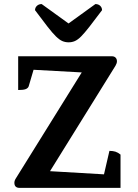

<svg xmlns="http://www.w3.org/2000/svg" viewBox="-20 -915 670 935"><path d="M76 0Q50 0 50 -25Q50 -35.1 57 -46L402.9 -602.2L405.3 -560.8L118.4 -576.6L146.6 -586L119.8 -495Q116.8 -486 105.9 -481.3Q95 -476.6 68.5 -476.6V-641H524.5Q536.5 -641 543 -634.2Q549.5 -627.5 549.5 -616.5Q549.5 -607 542.5 -595L200.6 -44.4L197.7 -82.9L513.7 -64.4L482.2 -47.8L512.9 -180.3Q529.6 -180.3 542.1 -176.4Q554.6 -172.4 566.9 -162.2V0ZM314.3 -708.9Q297.5 -708.9 283.4 -715.1Q269.3 -721.2 252.6 -737.5Q235.8 -753.8 211.8 -784.7Q187.8 -815.5 150.6 -865.4Q150.6 -877.9 159.8 -886.6Q168.9 -895.2 183 -895.2L326.1 -791.8H301.4L444.5 -895.2Q459.1 -895.2 468 -886.6Q476.9 -877.9 476.9 -865.4Q439.7 -815.5 415.4 -784.7Q391.2 -753.8 375 -737.5Q358.7 -721.2 344.7 -715.1Q330.6 -708.9 314.3 -708.9Z"/></svg>

Font: Petrona
Style: Regular
Weight: 400
Designer: Ringo R. Seeber
Foundry: Ringo R. Seeber
Version: Version 2.001; ttfautohint (v1.8.3)